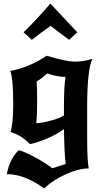

<svg xmlns="http://www.w3.org/2000/svg" viewBox="-20 -798 572 1075"><path d="M468 -197V-24Q468 103 477 145Q421 145 349.5 177Q278 209 227 257Q118 177 18 177Q35 90 84 44Q107 46 170 79.5Q233 113 273 144L348 120Q341 78 338 -75Q300 -47 247 -24Q194 -1 148 9Q100 -41 39 -59Q54 -106 54 -213Q54 -366 37 -401Q144 -420 241 -486Q350 -453 400 -453Q450 -453 498 -469Q468 -413 468 -197ZM244 -387Q218 -361 185 -342Q188 -314 188 -233Q188 -152 183 -108Q219 -110 266.5 -123Q314 -136 338 -152V-192Q338 -318 347 -367Q294 -369 244 -387ZM413 -617Q404 -610 397.5 -603.5Q391 -597 383 -589.5Q375 -582 367 -575Q323 -609 263 -653Q197 -606 158 -575Q149 -583 136 -595.5Q123 -608 112 -617Q191 -695 262 -778Q314 -723 362 -671.5Q410 -620 413 -617Z"/></svg>

Font: NewRocker
Style: Regular
Weight: 400
Designer: Pablo Impallari, Brenda Gallo, Rodrigo Fuenzalida
Foundry: Pablo Impallari, Brenda Gallo, Rodrigo Fuenzalida
Version: Version 1.000